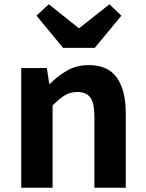

<svg xmlns="http://www.w3.org/2000/svg" viewBox="-20 -878 681 898"><path d="M79.3 0V-559.8H199L210.4 -485.9H213.2Q249.5 -522.2 293.7 -547.9Q337.9 -573.5 395.2 -573.5Q485.6 -573.5 526.9 -514.3Q568.2 -455 568.2 -349.1V0H421.5V-330.9Q421.5 -396 402.5 -421.9Q383.5 -447.7 342.1 -447.7Q307.9 -447.7 282.6 -431.9Q257.3 -416 226 -385.1V0ZM275.1 -654.2 150.5 -804.8 208.2 -857.9 347.6 -747.1H351.6L491.7 -857.9L547.8 -804.8L423.3 -654.2Z"/></svg>

Font: Noto Sans KR Thin
Style: Regular
Weight: 100
Designer: Ryoko NISHIZUKA 西塚涼子 (kana, bopomofo & ideographs); Paul D. Hunt (Latin, Greek & Cyrillic); Sandoll Communications 산돌커뮤니
Foundry: Adobe
Version: Version 2.004-H2;hotconv 1.0.118;makeotfexe 2.5.65603